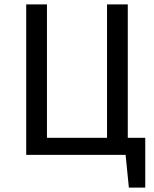

<svg xmlns="http://www.w3.org/2000/svg" viewBox="-20 -709 705 879"><path d="M565 -78V-689H470V-78H195V-689H100V0H555L570 150H645V-78Z"/></svg>

Font: Fira Math
Style: Regular
Weight: 400
Designer: Xiangdong Zeng
Foundry: Xiangdong Zeng
Version: Version 0.3.4